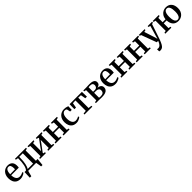

<svg xmlns="http://www.w3.org/2000/svg" viewBox="747 -3014 5732 5732"><g transform="rotate(-45 3613.0 -148.0)"><path d="M270 11Q187 11 132.5 -23.2Q78 -57.5 51 -119.5Q24 -181.5 24 -263.5Q24 -330 43.2 -382.5Q62.5 -435 97 -472Q131.5 -509 177.5 -528.5Q223.5 -548 277 -548Q370.5 -548 422.5 -498.2Q474.5 -448.5 476.5 -355Q477 -323.5 475.2 -302Q473.5 -280.5 470 -265.5H149.5Q150.5 -218 160.5 -179.2Q170.5 -140.5 189.5 -112.5Q208.5 -84.5 237.5 -69.5Q266.5 -54.5 305 -54.5Q344 -54.5 384 -68Q424 -81.5 446 -99L463.5 -61.5Q447 -44 416.8 -27.5Q386.5 -11 348.2 0Q310 11 270 11ZM149.5 -307 355 -311.5Q356.5 -322.5 357 -334.8Q357.5 -347 357.5 -358.5Q357.5 -425 336.8 -464Q316 -503 265.5 -503Q239.5 -503 218.8 -491.2Q198 -479.5 182.8 -455.8Q167.5 -432 159 -395Q150.5 -358 149.5 -307Z M539 0V-46.5L555.5 -48.5Q580.5 -70 599.2 -108.5Q618 -147 630.2 -201.8Q642.5 -256.5 648.8 -326.8Q655 -397 655 -481.5L576 -495V-533H1041.5V-495L977 -481.5V0ZM626 -49.5H857.5V-484.5H708V-440.5Q708 -370 701.8 -307.5Q695.5 -245 684.2 -193.8Q673 -142.5 658.2 -105.5Q643.5 -68.5 626 -49.5ZM491.5 180Q492.5 146 493.8 107.5Q495 69 496.5 28.5Q498 -12 499.5 -51.5H656.5L604 -4Q599 10.5 592 35.2Q585 60 577.5 88Q570 116 563.5 140.8Q557 165.5 553.5 180ZM968 180Q965.5 160 961.8 135Q958 110 953.5 84.5Q949 59 945 36.5Q941 14 938.5 -1L903.5 -51H1051.5Q1049 -32 1046.5 -8.5Q1044 15 1041.2 40.5Q1038.5 66 1035.8 91.2Q1033 116.5 1030.5 139.5Q1028 162.5 1026 180Z M1105.5 0V-38.5L1171.5 -50.5V-480L1107 -495V-533H1358.5V-495L1289 -480V-145L1347 -225.5L1518 -457V-480L1455 -495V-533H1699.5V-495L1635 -480V-50.5L1701.5 -38.5V0H1449V-38.5L1518 -50.5V-388L1457.5 -301L1289 -74V-49.5L1349.5 -38.5V0Z M1757 0V-38.5L1824 -50.5V-480L1757.5 -494.5V-533H2009.5V-494.5L1941.5 -480V-299.5H2164.5V-480L2095.5 -494.5V-533H2347.5V-494.5L2282 -480V-50.5L2349 -38.5V0H2094.5V-38.5L2164.5 -50.5V-251.5H1941.5V-50.5L2010.5 -38.5V0Z M2634.5 11Q2554 11 2500.2 -24Q2446.5 -59 2419.5 -120.5Q2392.5 -182 2392.5 -261Q2392 -322.5 2410.5 -375Q2429 -427.5 2464.2 -466.5Q2499.5 -505.5 2549.8 -527Q2600 -548.5 2662.5 -548.5Q2699 -548.5 2728 -542.2Q2757 -536 2778.2 -528.5Q2799.5 -521 2813 -517.5L2808 -366.5H2739.5L2717.5 -470Q2715.5 -479 2706.5 -486.8Q2697.5 -494.5 2682.8 -499.2Q2668 -504 2649.5 -504Q2612.5 -504 2583.2 -480.2Q2554 -456.5 2537 -408.5Q2520 -360.5 2519.5 -286.5Q2519.5 -228.5 2530.2 -185Q2541 -141.5 2560.5 -112.5Q2580 -83.5 2607.5 -69Q2635 -54.5 2668 -54.5Q2694.5 -54.5 2719.5 -60.5Q2744.5 -66.5 2765.5 -75.8Q2786.5 -85 2801 -95.5L2817.5 -60Q2802.5 -44 2774 -27.5Q2745.5 -11 2709.5 0Q2673.5 11 2634.5 11Z M2979.5 0V-38.5L3085 -51V-488.5L2974.5 -483L2946.5 -326H2878L2883 -533H3403L3408 -326H3339.5L3311.5 -483L3202.5 -488.5V-51L3310 -38.5V0Z M3721 4Q3696.5 4 3667.5 3Q3638.5 2 3612 1Q3585.5 0 3567 0H3460.5V-38L3527.5 -49.5V-481.5L3462 -495V-533H3572Q3590.5 -533 3616.8 -534.2Q3643 -535.5 3671.8 -536.8Q3700.5 -538 3726 -538Q3801.5 -538 3847 -522.2Q3892.5 -506.5 3913 -478.2Q3933.5 -450 3933.5 -412Q3933.5 -361 3902 -331.2Q3870.5 -301.5 3818 -290.5Q3864.5 -287 3898.2 -271Q3932 -255 3950.2 -226.8Q3968.5 -198.5 3968.5 -158.5Q3968.5 -111 3943.5 -74.5Q3918.5 -38 3864.2 -17Q3810 4 3721 4ZM3711.5 -41Q3780 -41 3812.2 -71Q3844.5 -101 3844.5 -151.5Q3844.5 -207 3811.5 -231Q3778.5 -255 3727 -255H3641V-48Q3648.5 -46.5 3659.5 -45Q3670.5 -43.5 3684 -42.2Q3697.5 -41 3711.5 -41ZM3641 -298.5H3716.5Q3751.5 -298.5 3773.8 -313.5Q3796 -328.5 3806.8 -353Q3817.5 -377.5 3817.5 -406Q3817.5 -431.5 3807 -451Q3796.5 -470.5 3774 -481.5Q3751.5 -492.5 3714 -492.5Q3694.5 -492.5 3675.8 -491.8Q3657 -491 3641 -489Z M4281 11Q4198 11 4143.5 -23.2Q4089 -57.5 4062 -119.5Q4035 -181.5 4035 -263.5Q4035 -330 4054.2 -382.5Q4073.5 -435 4108 -472Q4142.5 -509 4188.5 -528.5Q4234.5 -548 4288 -548Q4381.5 -548 4433.5 -498.2Q4485.5 -448.5 4487.5 -355Q4488 -323.5 4486.2 -302Q4484.5 -280.5 4481 -265.5H4160.5Q4161.5 -218 4171.5 -179.2Q4181.5 -140.5 4200.5 -112.5Q4219.5 -84.5 4248.5 -69.5Q4277.5 -54.5 4316 -54.5Q4355 -54.5 4395 -68Q4435 -81.5 4457 -99L4474.5 -61.5Q4458 -44 4427.8 -27.5Q4397.5 -11 4359.2 0Q4321 11 4281 11ZM4160.5 -307 4366 -311.5Q4367.5 -322.5 4368 -334.8Q4368.5 -347 4368.5 -358.5Q4368.5 -425 4347.8 -464Q4327 -503 4276.5 -503Q4250.5 -503 4229.8 -491.2Q4209 -479.5 4193.8 -455.8Q4178.5 -432 4170 -395Q4161.5 -358 4160.5 -307Z M4535.5 0V-38.5L4602.5 -50.5V-480L4536 -494.5V-533H4788V-494.5L4720 -480V-299.5H4943V-480L4874 -494.5V-533H5126V-494.5L5060.5 -480V-50.5L5127.5 -38.5V0H4873V-38.5L4943 -50.5V-251.5H4720V-50.5L4789 -38.5V0Z M5184 0V-38.5L5251 -50.5V-480L5184.5 -494.5V-533H5436.5V-494.5L5368.5 -480V-299.5H5591.5V-480L5522.5 -494.5V-533H5774.5V-494.5L5709 -480V-50.5L5776 -38.5V0H5521.5V-38.5L5591.5 -50.5V-251.5H5368.5V-50.5L5437.5 -38.5V0Z M5938.5 251.5Q5922.5 251.5 5909.5 249.5Q5896.5 247.5 5889 243.5V150.5Q5896 154.5 5909.8 156.8Q5923.5 159 5937.5 159Q5962 159 5983.8 148.5Q6005.5 138 6024.8 117.8Q6044 97.5 6060.2 67.8Q6076.5 38 6090 0H6030L5852.5 -480.5L5807.5 -495.5V-533H6049V-495.5L5984.5 -481L6084 -172.5L6118 -58L6149.5 -170.5L6240 -481L6179 -495.5V-533H6363.5V-495.5L6314 -481Q6290 -408 6266.8 -339.2Q6243.5 -270.5 6223.2 -210.5Q6203 -150.5 6187 -103Q6171 -55.5 6160.2 -24.8Q6149.5 6 6146 15Q6116.5 93.5 6088 146.2Q6059.5 199 6024.2 225.2Q5989 251.5 5938.5 251.5Z M6942 11Q6882 11 6837.2 -8.2Q6792.5 -27.5 6762.5 -63Q6732.5 -98.5 6716.8 -146.5Q6701 -194.5 6699.5 -252H6577V-50.5L6646.5 -38.5V0H6392.5V-38.5L6459.5 -50.5V-481L6394 -494.5V-533H6645.5V-494.5L6577 -481V-299.5H6701Q6707.5 -380.5 6745.2 -436Q6783 -491.5 6839 -519.8Q6895 -548 6956 -548Q7018.5 -548 7064.2 -527.5Q7110 -507 7140 -470Q7170 -433 7185 -382.5Q7200 -332 7200 -272.5Q7200 -202 7178.5 -149Q7157 -96 7120.2 -60.2Q7083.5 -24.5 7037.5 -6.8Q6991.5 11 6942 11ZM6950 -34.5Q6988.5 -34.5 7015 -59.5Q7041.5 -84.5 7055.5 -135Q7069.5 -185.5 7069.5 -262Q7069.5 -314 7063 -358Q7056.5 -402 7042.2 -434.2Q7028 -466.5 7005.2 -484.5Q6982.5 -502.5 6949.5 -502.5Q6910.5 -502.5 6883.8 -477.5Q6857 -452.5 6842.8 -402Q6828.5 -351.5 6828.5 -275Q6828.5 -222 6835.2 -178Q6842 -134 6856.2 -101.8Q6870.5 -69.5 6893.8 -52Q6917 -34.5 6950 -34.5Z"/></g></svg>

Font: Merriweather 72pt SemiBold
Style: Regular
Weight: 600
Version: Version 2.100